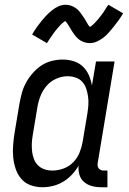

<svg xmlns="http://www.w3.org/2000/svg" viewBox="-20 -778 540 806"><path d="M158 8Q132 8 108.5 -0.5Q85 -9 69.5 -27Q54 -45 46 -68.5Q38 -92 35.5 -117Q33 -142 35 -167.5Q37 -193 41 -219L61 -339Q65 -362 71 -385Q77 -408 88.5 -429.5Q100 -451 116.5 -470Q133 -489 153 -502.5Q173 -516 196.5 -522Q220 -528 243 -528Q267 -528 289.5 -521Q312 -514 328 -498.5Q344 -483 353 -462.5Q362 -442 366 -419L383 -520H461L390 -93Q389 -87 390 -81Q391 -75 395 -70.5Q399 -66 404.5 -64Q410 -62 416 -62H431V8H404Q384 8 365.5 3Q347 -2 333 -14Q319 -26 313.5 -44.5Q308 -63 310 -83Q299 -63 282 -45Q265 -27 245 -15Q225 -3 202.5 2.5Q180 8 158 8ZM200 -62Q223 -62 246.5 -70.5Q270 -79 287.5 -97Q305 -115 314 -137.5Q323 -160 327 -183L347 -303Q350 -321 351 -339Q352 -357 349.5 -374Q347 -391 341.5 -407Q336 -423 325 -435Q314 -447 297.5 -452.5Q281 -458 263 -458Q240 -458 216 -447.5Q192 -437 175.5 -417.5Q159 -398 150 -375Q141 -352 137 -328L117 -208Q114 -191 113.5 -174Q113 -157 115 -140.5Q117 -124 123 -109Q129 -94 140.5 -83Q152 -72 167.5 -67Q183 -62 200 -62ZM177 -597 115 -633Q125 -651 135.5 -665.5Q146 -680 156 -692Q166 -704 175.5 -714Q185 -724 198 -734.5Q211 -745 225.5 -751.5Q240 -758 255 -758Q261 -758 266.5 -757Q272 -756 277 -754.5Q282 -753 287 -750.5Q292 -748 296.5 -745Q301 -742 304.5 -739Q308 -736 311.5 -732Q315 -728 318.5 -723.5Q322 -719 324.5 -715Q327 -711 330 -707Q333 -703 335.5 -699Q338 -695 341 -689.5Q344 -684 347 -679Q350 -674 352 -671Q354 -668 358 -665Q361 -667 364.5 -669.5Q368 -672 372.5 -676.5Q377 -681 379 -683Q381 -685 383.5 -688Q386 -691 389 -694Q392 -697 394.5 -700.5Q397 -704 400.5 -708Q404 -712 407 -716.5Q410 -721 413.5 -725.5Q417 -730 420 -735.5Q423 -741 427 -746.5Q431 -752 435 -758L497 -722Q486 -704 475.5 -689.5Q465 -675 455 -663Q445 -651 436 -640.5Q427 -630 414 -620Q401 -610 386.5 -603.5Q372 -597 357 -597Q344 -597 331.5 -601.5Q319 -606 310 -613.5Q301 -621 293.5 -631Q286 -641 280 -651Q274 -661 267 -672.5Q260 -684 254 -690Q251 -688 247.5 -685.5Q244 -683 239 -678.5Q234 -674 232.5 -672Q231 -670 228.5 -667Q226 -664 223 -661Q220 -658 217 -654Q214 -650 211 -646.5Q208 -643 205 -638.5Q202 -634 198.5 -629Q195 -624 191.5 -619Q188 -614 184.5 -608.5Q181 -603 177 -597Z"/></svg>

Font: Iosevka Curly Slab
Style: Italic
Weight: 400
Italic angle: -9°
Monospace: yes
Designer: Belleve Invis
Foundry: Belleve Invis
Version: Version 22.1.2; ttfautohint (v1.8.4)